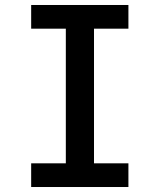

<svg xmlns="http://www.w3.org/2000/svg" viewBox="-20 -750 640 770"><path d="M105 0V-95H244V-635H105V-730H495V-635H357V-95H495V0Z"/></svg>

Font: M PLUS Code Latin Expanded Medium
Style: Regular
Weight: 500
Width: 7
Designer: Coji Morishita
Foundry: UNDERFOREST DESIGN
Version: Version 1.002; ttfautohint (v1.8.3)